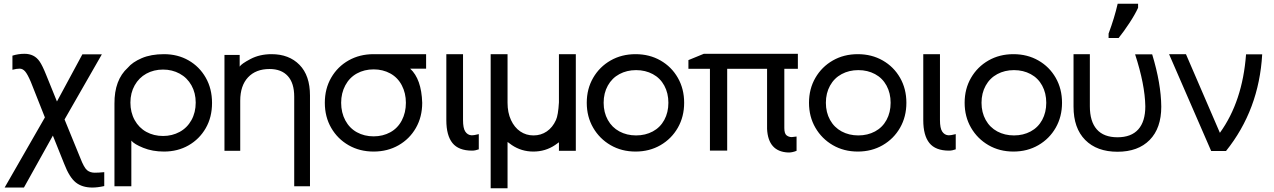

<svg xmlns="http://www.w3.org/2000/svg" viewBox="-20 -802 6870 1035"><path d="M112 -512Q138 -512 158.5 -502Q179 -492 194 -470Q209 -448 229 -398L287 -255L424 -509H529L328 -158L413 50Q433 102 449.5 115.5Q466 129 491 129Q512 129 542 126V201Q506 209 478 209Q423 209 388.5 181.5Q354 154 326 81L265 -71L109 209H5L222 -169L146 -361Q128 -403 115 -417.5Q102 -432 86 -432Q70 -432 47 -426V-502Q79 -512 112 -512Z M1123 -247Q1123 -170 1089 -111Q1055 -52 996.5 -18.5Q938 15 864 15Q802 15 752.5 -5Q703 -25 688 -44V202H597V-243Q596 -371 669 -437Q694 -467 744 -488.5Q794 -510 864 -510Q938 -510 996.5 -476.5Q1055 -443 1089 -383.5Q1123 -324 1123 -247ZM1035 -249Q1035 -301 1012 -342Q989 -383 948.5 -405Q908 -427 859 -427Q809 -427 769 -405Q729 -383 706 -342Q683 -301 683 -249Q683 -196 706 -154.5Q729 -113 769 -91Q809 -69 859 -69Q908 -69 948.5 -91Q989 -113 1012 -154.5Q1035 -196 1035 -249Z M1651 -287V202H1566V-281Q1566 -354 1531.5 -392Q1497 -430 1433 -430Q1359 -430 1317 -385Q1275 -340 1275 -259V11H1190V-506H1272V-443Q1281 -458 1330.5 -484Q1380 -510 1444 -510Q1538 -510 1594.5 -452.5Q1651 -395 1651 -287Z M1731 -248Q1731 -324 1765.5 -383.5Q1800 -443 1859.5 -476.5Q1919 -510 1994 -510Q2066 -510 2277 -510V-432H2191Q2252 -376 2256 -248Q2256 -172 2222 -112.5Q2188 -53 2128.5 -19Q2069 15 1994 15Q1919 15 1859.5 -19Q1800 -53 1765.5 -112.5Q1731 -172 1731 -248ZM2168 -248Q2168 -300 2146 -342Q2124 -384 2084 -406Q2044 -428 1994 -428Q1944 -428 1904 -406Q1864 -384 1841.5 -342Q1819 -300 1819 -248Q1819 -195 1841.5 -153Q1864 -111 1904 -89Q1944 -67 1994 -67Q2044 -67 2084 -89Q2124 -111 2146 -153Q2168 -195 2168 -248Z M2476 -510V-155Q2476 -111 2488 -93Q2500 -75 2519 -73Q2536 -72 2561 -79V3Q2542 10 2525 10Q2452 10 2419 -31Q2386 -72 2386 -154V-510Z M2993 -510H3084V11H2993V-35Q2993 -35 2972 -20Q2920 15 2855 15Q2791 15 2739 -20Q2711 -42 2716 -34V213H2625V-510H2716V-248Q2716 -195 2734.5 -155Q2753 -115 2784.5 -93.5Q2816 -72 2856 -72Q2896 -72 2927.5 -93.5Q2959 -115 2977 -155Q2989 -181 2993 -250Z M3143 -248Q3143 -323 3177.5 -382.5Q3212 -442 3271.5 -476Q3331 -510 3406 -510Q3481 -510 3540.5 -476Q3600 -442 3634 -382.5Q3668 -323 3668 -248Q3668 -173 3634 -113.5Q3600 -54 3540.5 -19.5Q3481 15 3406 15Q3331 15 3271.5 -19.5Q3212 -54 3177.5 -113.5Q3143 -173 3143 -248ZM3583 -248Q3583 -300 3561 -340.5Q3539 -381 3499 -402.5Q3459 -424 3409 -424Q3359 -424 3319 -402.5Q3279 -381 3256.5 -340.5Q3234 -300 3234 -248Q3234 -196 3256.5 -155.5Q3279 -115 3319 -93.5Q3359 -72 3409 -72Q3459 -72 3499 -93.5Q3539 -115 3561 -155.5Q3583 -196 3583 -248Z M4248 -63 4274 -66V11Q4249 21 4228 20Q4121 15 4115 -107V-431H3900V10H3807V-431H3691V-478L3774 -512H4281V-431H4208V-112Q4208 -82 4220 -72.5Q4232 -63 4248 -63Z M4341 -248Q4341 -323 4375.5 -382.5Q4410 -442 4469.5 -476Q4529 -510 4604 -510Q4679 -510 4738.5 -476Q4798 -442 4832 -382.5Q4866 -323 4866 -248Q4866 -173 4832 -113.5Q4798 -54 4738.5 -19.5Q4679 15 4604 15Q4529 15 4469.5 -19.5Q4410 -54 4375.5 -113.5Q4341 -173 4341 -248ZM4781 -248Q4781 -300 4759 -340.5Q4737 -381 4697 -402.5Q4657 -424 4607 -424Q4557 -424 4517 -402.5Q4477 -381 4454.5 -340.5Q4432 -300 4432 -248Q4432 -196 4454.5 -155.5Q4477 -115 4517 -93.5Q4557 -72 4607 -72Q4657 -72 4697 -93.5Q4737 -115 4759 -155.5Q4781 -196 4781 -248Z M5047 -510V-155Q5047 -111 5059 -93Q5071 -75 5090 -73Q5107 -72 5132 -79V3Q5113 10 5096 10Q5023 10 4990 -31Q4957 -72 4957 -154V-510Z M5180 -248Q5180 -323 5214.5 -382.5Q5249 -442 5308.5 -476Q5368 -510 5443 -510Q5518 -510 5577.5 -476Q5637 -442 5671 -382.5Q5705 -323 5705 -248Q5705 -173 5671 -113.5Q5637 -54 5577.5 -19.5Q5518 15 5443 15Q5368 15 5308.5 -19.5Q5249 -54 5214.5 -113.5Q5180 -173 5180 -248ZM5620 -248Q5620 -300 5598 -340.5Q5576 -381 5536 -402.5Q5496 -424 5446 -424Q5396 -424 5356 -402.5Q5316 -381 5293.5 -340.5Q5271 -300 5271 -248Q5271 -196 5293.5 -155.5Q5316 -115 5356 -93.5Q5396 -72 5446 -72Q5496 -72 5536 -93.5Q5576 -115 5598 -155.5Q5620 -196 5620 -248Z M5956 -621Q5988 -707 6005 -782H6115V-760Q6098 -723 6068 -677.5Q6038 -632 6010 -597H5956ZM5767 -227V-510H5855V-229Q5855 -147 5892.5 -104.5Q5930 -62 6004 -62Q6078 -62 6116 -104.5Q6154 -147 6154 -229Q6152 -346 6099 -509H6191Q6239 -351 6240 -227Q6240 -111 6177.5 -47.5Q6115 16 6004 16Q5893 16 5830 -47.5Q5767 -111 5767 -227Z M6784 -509Q6767 -210 6589 12H6509L6282 -510H6373L6556 -86Q6678 -255 6697 -509Z"/></svg>

Font: AtCorfu Sans
Style: AtCorfu Sans Regular
Weight: 400
Designer: Kostas Teopoulos
Foundry: Kostas Teopoulos
Version: Version 1.00 July 8, 2025, initial release